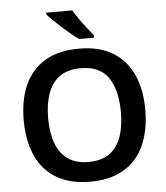

<svg xmlns="http://www.w3.org/2000/svg" viewBox="-61 -992 913 1057"><g transform="rotate(-5 395.0 -464.0)"><path d="M731 -358Q731 -275 710.5 -207.5Q690 -140 648.5 -91Q607 -42 543.5 -16Q480 10 395 10Q309 10 245.5 -16.5Q182 -43 141 -91.5Q100 -140 79.5 -208Q59 -276 59 -359Q59 -470 95.5 -552Q132 -634 206.5 -679.5Q281 -725 396 -725Q509 -725 583 -679.5Q657 -634 694 -551.5Q731 -469 731 -358ZM194 -358Q194 -277 215.5 -219Q237 -161 281.5 -130Q326 -99 395 -99Q466 -99 510 -130Q554 -161 575 -219Q596 -277 596 -358Q596 -479 549 -548Q502 -617 396 -617Q326 -617 281.5 -586Q237 -555 215.5 -497Q194 -439 194 -358ZM378 -938Q391 -916 410 -888.5Q429 -861 449.5 -835.5Q470 -810 485 -791V-778H402Q383 -791 359.5 -810.5Q336 -830 311.5 -852Q287 -874 266.5 -894Q246 -914 234 -928V-938Z"/></g></svg>

Font: Noto Sans Hebrew SemiBold
Style: Regular
Weight: 600
Designer: Monotype Design Team
Foundry: Monotype Imaging Inc.
Version: Version 2.003